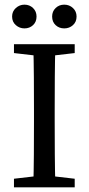

<svg xmlns="http://www.w3.org/2000/svg" viewBox="-20 -805 382 825"><path d="M85 -683Q64 -683 48 -697Q32 -711 32 -734Q32 -756 48 -770.5Q64 -785 85 -785Q107 -785 122 -770.5Q137 -756 137 -734Q137 -711 122 -697Q107 -683 85 -683ZM256 -683Q234 -683 219 -697Q204 -711 204 -734Q204 -756 219 -770.5Q234 -785 256 -785Q278 -785 293.5 -770.5Q309 -756 309 -734Q309 -711 293.5 -697Q278 -683 256 -683ZM40 0V-37L161 -51H180L301 -37V0ZM123 0Q125 -69 125.5 -140.5Q126 -212 126 -285V-330Q126 -401 125.5 -472.5Q125 -544 123 -615H218Q216 -545 215.5 -473.5Q215 -402 215 -330V-285Q215 -214 215.5 -142.5Q216 -71 218 0ZM40 -577V-615H301V-577L180 -563H161Z"/></svg>

Font: Lisu Bosa Light
Style: Regular
Weight: 300
Designer: David Morse, Annie Olsen, Victor Gaultney, Frank Grießhammer (Latin)
Foundry: SIL International
Version: Version 2.000